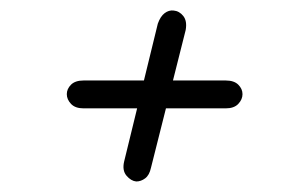

<svg xmlns="http://www.w3.org/2000/svg" viewBox="-20 -450 546 365"><path d="M239 -105Q229 -106 220.5 -116Q212 -126 216 -143L280 -405Q285 -419 293 -425Q301 -431 310 -430Q321 -429 328.5 -419.5Q336 -410 333 -393L267 -131Q264 -117 256 -111Q248 -105 239 -105ZM139 -244Q123 -244 115 -252.5Q107 -261 107 -271Q107 -281 115 -289Q123 -297 139 -297H409Q425 -297 433 -289Q441 -281 441 -271Q441 -261 433 -252.5Q425 -244 409 -244Z"/></svg>

Font: Edu VIC WA NT Beginner
Style: Regular
Weight: 400
Designer: Tina and Corey Anderson
Foundry: Google for Education
Version: Version 1.003